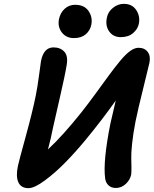

<svg xmlns="http://www.w3.org/2000/svg" viewBox="-20 -1001 798 997"><path d="M606.9 -808.1Q568.4 -808.1 547.1 -837.6Q525.9 -867.2 535.2 -910.2Q541 -939.9 566.7 -960.4Q592.3 -981 623 -981Q666 -981 687.3 -949Q708.5 -917 701.2 -878.9Q696.3 -851.1 671.6 -829.6Q647 -808.1 606.9 -808.1ZM363.8 -803.2Q323.7 -803.2 301.3 -832.3Q278.8 -861.3 286.1 -900.9Q293 -934.6 315.7 -955.3Q338.4 -976.1 370.1 -976.1Q418 -976.1 439.9 -943.8Q461.9 -911.6 454.1 -872.1Q448.2 -842.8 425.3 -823Q402.3 -803.2 363.8 -803.2ZM127.9 -23.9Q88.9 -23.9 75.2 -54.9Q61.5 -85.9 73.2 -140.1Q77.6 -161.6 113.5 -292.2Q149.4 -422.9 166 -505.9Q174.8 -549.8 182.9 -611.3Q190.9 -672.9 192.9 -684.1Q207 -754.9 257.8 -754.9Q293 -754.9 313.7 -732.9Q334.5 -710.9 326.2 -663.1Q317.9 -611.3 289.6 -488.8Q261.2 -366.2 255.9 -340.8Q244.6 -282.7 229 -225.1Q305.2 -295.4 403.8 -418.9Q436.5 -460.4 477.5 -516.6Q518.6 -572.8 545.4 -609.6Q572.3 -646.5 601.6 -682.1Q630.9 -717.8 654.8 -735.4Q678.7 -752.9 699.2 -752.9Q731 -752.9 747.1 -731.2Q763.2 -709.5 755.9 -674.8Q752.4 -657.2 724.9 -547.1Q697.3 -437 684.1 -372.1Q671.4 -307.6 666 -255.6Q660.6 -203.6 661.6 -179.4Q662.6 -155.3 662.6 -130.1Q662.6 -105 661.1 -94.2Q655.8 -67.4 633.3 -46.1Q610.8 -24.9 581.1 -24.9Q558.1 -24.9 543.5 -38.6Q528.8 -52.2 525.9 -75.2Q514.2 -163.1 553.2 -358.9Q555.7 -373 581.1 -479Q509.3 -377.4 423.8 -273.9Q372.6 -211.9 319.8 -158Q267.1 -104 212.9 -64Q158.7 -23.9 127.9 -23.9Z"/></svg>

Font: Shantell Sans Bouncy
Style: Italic
Weight: 600
Italic angle: -11.31°
Designer: Stephen Nixon, Anya Danilova, Shantell Martin
Foundry: Arrow Type
Version: Version 1.006;[9816181b4]